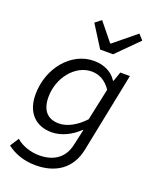

<svg xmlns="http://www.w3.org/2000/svg" viewBox="-172 -846 945 1162"><g transform="rotate(20 300.0 -265.0)"><path d="M201 217C323 217 424 161 451 24L554 -486H492L471 -425H467C440 -469 388 -498 319 -498C174 -498 55 -357 55 -186C55 -70 121 -4 224 -4C286 -4 350 -36 397 -82H401L378 21C358 114 288 153 202 153C148 153 91 135 52 101L16 157C60 191 121 217 201 217ZM247 -69C177 -69 134 -110 134 -199C134 -324 224 -433 328 -433C376 -433 418 -412 453 -361L409 -155C358 -100 300 -69 247 -69ZM330 -575H413L551 -713L520 -747L378 -631H374L280 -747L241 -716L330 -575Z"/></g></svg>

Font: Source Code Variable
Style: Italic
Weight: 400
Italic angle: -11°
Monospace: yes
Designer: Paul D. Hunt, Teo Tuominen
Foundry: Adobe Systems Incorporated
Version: Version 1.005;PS 1.0;hotconv 16.6.54;makeotf.lib2.5.65590